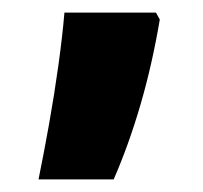

<svg xmlns="http://www.w3.org/2000/svg" viewBox="-20 -150 322 304"><path d="M227 -130 233 -119Q221 -48 202.5 15.5Q184 79 160 134H41Q49 95 57.5 47.5Q66 0 72.5 -47Q79 -94 82 -130Z"/></svg>

Font: Noto Sans Sinhala Condensed ExtraBold
Style: Regular
Weight: 800
Width: 3
Designer: Jelle Bosma - Monotype Design Team
Foundry: Monotype Imaging Inc.
Version: Version 2.006; ttfautohint (v1.8.4.7-5d5b)